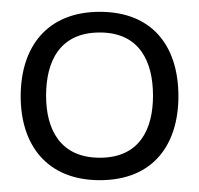

<svg xmlns="http://www.w3.org/2000/svg" viewBox="-20 -713 337 325"><path d="M149 -408C240 -408 282 -469 282 -550C282 -637 236 -693 149 -693C60 -693 15 -634 15 -550C15 -467 60 -408 149 -408ZM149 -446C82 -446 58 -494 58 -551C58 -609 81 -658 149 -658C216 -658 239 -609 239 -551C239 -494 216 -446 149 -446Z"/></svg>

Font: OSH Darker Grotesque Medium
Style: Regular
Weight: 500
Designer: Gabriel Lam
Foundry: TypeRant
Version: Version 1.000;Glyphs 3.1.1 (3148)